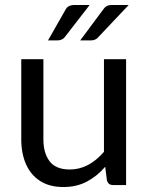

<svg xmlns="http://www.w3.org/2000/svg" viewBox="-20 -744 597 772"><path d="M235 8Q179.5 8 141.8 -16Q104 -40 84.8 -83.2Q65.5 -126.5 65.5 -183.5V-506H154.5V-183.5Q154.5 -128.5 179.5 -95.5Q204.5 -62.5 261 -62.5Q336.5 -62.5 398 -133.5V-506H487V0H434Q415.5 0 410 -18.5L403 -73.5Q370.5 -35.5 329.2 -13.8Q288 8 235 8ZM345.5 -581.5H302.5L392.5 -702.5Q399.5 -713.5 407.8 -718.8Q416 -724 432 -724H497.5L376 -595.5Q365 -581.5 345.5 -581.5ZM210 -581.5H173L242 -702.5Q247.5 -714 256.5 -719Q265.5 -724 281.5 -724H340.5L241 -595.5Q231 -581.5 210 -581.5Z"/></svg>

Font: Verano Sans
Style: Regular
Weight: 400
Designer: Lukasz Dziedzic with Adam Twardoch and Botio Nikoltchev
Foundry: tyPoland Lukasz Dziedzic
Version: Version 3.001;December 28, 2019;FontCreator 12.0.0.2547 64-b